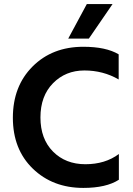

<svg xmlns="http://www.w3.org/2000/svg" viewBox="-20 -912 649 940"><path d="M415 -723H314L405 -892H531ZM388 8Q238 8 140.5 -86.5Q43 -181 43 -335.5Q43 -490 139.5 -586.5Q236 -683 388 -683Q499 -683 561 -646V-523Q485 -567 393 -567Q301 -567 239.5 -504.5Q178 -442 178 -337Q178 -232 239.5 -170Q301 -108 398 -108Q495 -108 562 -158V-32Q500 8 388 8Z"/></svg>

Font: Hind Jalandhar SemiBold
Style: Regular
Weight: 600
Designer: Namrata Goyal
Foundry: Indian Type Foundry
Version: Version 0.702;PS 1.0;hotconv 1.0.81;makeotf.lib2.5.63406